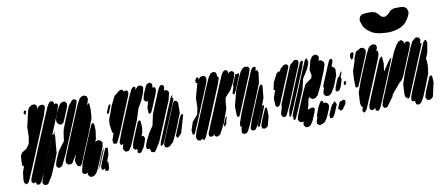

<svg xmlns="http://www.w3.org/2000/svg" viewBox="-75 -1068 3445 1485"><g transform="rotate(-10 1648.0 -325.0)"><path d="M624 -397 619 -335 578 -225 514 -72 495 -25 483 2 470 19 465 17 451 14 444 2 435 -26 437 -39 452 -81 413 -17 404 -11 390 -10H382L376 -15L365 -23V-29L364 -46L375 -79L401 -143L500 -382L530 -453L554 -498L570 -511L581 -514L590 -516L606 -509L611 -507L612 -501L617 -485L614 -472L602 -437L617 -453L621 -445ZM259 -417 100 -33 61 57 53 72 44 79 36 84 30 79 21 72 19 64 17 46 24 -13 41 -61 37 -60 29 -58 28 -67 27 -98 31 -143 37 -153 43 -163 52 -169 81 -187 106 -222 115 -272 117 -351 147 -480 158 -498 170 -507 177 -512 194 -515 199 -516 209 -510 217 -505 218 -496 216 -474 222 -485 238 -498 251 -501 259 -503 268 -497 277 -491 278 -478ZM365 -423 193 -8 166 56 150 87 135 102 124 101H115L112 93L109 81V80L98 83L90 86L83 80L77 75V69L78 51L123 -60L262 -395L300 -483L316 -508L322 -514L337 -516L345 -512L353 -500L351 -488L358 -492L367 -494L380 -486V-475ZM512 -431 373 -94 334 -15 327 -6 314 0 307 3 299 -1 289 -7 288 -13 286 -27 297 -62 325 -125 378 -196 383 -239 391 -283 427 -375 463 -460 484 -483 487 -489 491 -494V-491L498 -498L509 -501L517 -497L527 -492V-477ZM447 -452 415 -373 403 -346 398 -336 379 -324 374 -326 359 -331 355 -338 347 -349 346 -371 359 -407 382 -460 400 -486 418 -496H429L438 -495L445 -486L450 -479V-471ZM127 -462 117 -447 112 -454 107 -461 112 -474 114 -480 130 -478ZM664 -98 613 25 595 67 580 94 564 108 553 112 545 115 534 112 526 109 520 99 515 92 517 78V75L514 80L503 83H490L478 75L475 62L490 -2L584 -229L600 -266L609 -285L622 -296L629 -288L632 -273L633 -233L625 -172L615 -146L628 -153L633 -156L647 -154L659 -148L669 -134V-126ZM313 -198 306 -114 286 -62 237 52 202 108 193 114H181H172L167 108L159 97V87L179 26L274 -202L296 -256L311 -266L312 -265L315 -273L325 -288L320 -276L314 -261L317 -254V-238ZM670 -79 629 22 618 47 613 53 618 40 631 8 666 -78 678 -98ZM685 73 676 89H661H656L655 83L654 68V67L643 77L635 73L627 70V64V49L640 15L667 -51L680 -78L684 -87L701 -88L702 -77L698 -33L678 22L685 18L688 29ZM648 -36 630 8 608 60 601 69 604 62 615 35 646 -42 660 -73 665 -80 663 -72Z M1138 -430 1090 -315 1080 -295 1070 -290 1062 -288 1060 -296 1058 -335 1073 -387 1061 -385 1051 -389 1041 -401 1042 -412 1049 -443 1071 -494 1081 -512 1086 -519 1101 -524 1107 -526 1117 -519 1124 -515 1125 -504 1126 -494 1122 -485 1130 -484H1142L1145 -474L1148 -464L1146 -456ZM1045 -457 1021 -400 989 -344 963 -261 905 -119 885 -72 867 -43 855 -33 841 -32H833L828 -39L819 -49L818 -66L826 -94L814 -89L808 -87L805 -95L800 -107L801 -115L830 -193L931 -436L959 -497L977 -516L985 -514L993 -512V-500L990 -489L1009 -510L1018 -516H1029H1038L1044 -510L1053 -502L1052 -491ZM927 -454 813 -176 784 -116 776 -106 761 -107H755L752 -115L748 -135L767 -192L761 -191L756 -201L748 -260L750 -295L788 -399L823 -471L863 -503L875 -509L889 -508H894L896 -502L900 -491L906 -496H916L927 -497L930 -489L934 -477ZM1230 -367 1102 -60 1061 5 1049 11 1035 6 1029 4 1027 -4 1022 -17 1024 -23 1023 -21 1009 -22H1001L999 -30L995 -41L999 -57L1013 -92L1041 -147L1073 -194L1091 -278L1110 -327L1139 -396L1159 -445L1173 -474L1186 -490L1200 -491H1205L1208 -486L1214 -473L1212 -463L1207 -446L1222 -447L1231 -444L1242 -432L1243 -421ZM765 -407 780 -417V-407L774 -389L763 -362L755 -343L750 -345L742 -348L744 -358ZM1255 -334 1157 -98 1141 -59 1131 -39 1115 -28 1108 -33 1112 -46 1113 -50 1115 -59 1141 -123 1219 -312 1250 -386 1266 -403 1263 -391 1260 -383 1264 -378 1269 -372 1266 -362ZM1298 -255 1246 -124 1208 -43 1176 -13 1162 -9 1156 -7 1146 -12 1139 -16 1138 -22 1136 -36 1146 -64 1166 -113 1233 -273 1255 -327 1264 -344 1268 -350V-351L1269 -352L1275 -359L1272 -351L1281 -353L1290 -349L1299 -335ZM979 -46 952 -6 936 -1 925 -9V-24L928 -37L919 -35L911 -32L901 -42L896 -47V-59L906 -99L953 -211L963 -236L968 -246L975 -250L985 -252L988 -242L992 -194L985 -153L975 -127L984 -128L990 -129L992 -124L999 -111L997 -97ZM1320 -231 1281 -98 1256 -72 1246 -68 1238 -84 1241 -92 1249 -114 1294 -222 1305 -240 1321 -242Z M1625 -418 1495 -105 1463 -32 1446 -12 1442 -19 1437 -28 1438 -29 1435 -26 1417 -16 1406 -20 1398 -22 1394 -30 1389 -42 1390 -55 1401 -93 1422 -142 1529 -403 1563 -481 1583 -512 1599 -519 1604 -522 1620 -517 1625 -515 1627 -510 1632 -495 1631 -484 1629 -480H1636L1641 -478V-466ZM1758 -451 1738 -404 1712 -358 1668 -310 1662 -276 1658 -225 1620 -118 1579 -40 1571 -32 1558 -26 1550 -23 1543 -27 1533 -33V-39V-48L1526 -38L1514 -32L1507 -29L1500 -33L1490 -39V-44V-59L1502 -89L1526 -148L1631 -402L1663 -478L1676 -501L1682 -510L1694 -517L1699 -520L1709 -516L1717 -513L1718 -505L1720 -493L1719 -490L1731 -500L1744 -503L1752 -504L1760 -495L1767 -489L1765 -481ZM1877 -458 1775 -212 1754 -162 1746 -146 1731 -148 1730 -153 1728 -167 1727 -231 1759 -354 1793 -435 1816 -485 1836 -510 1855 -518 1866 -517 1876 -516 1884 -508 1889 -502 1887 -491ZM1941 -375 1892 -254 1817 -72 1793 -24 1781 -11 1765 -7 1755 -10 1745 -20V-28L1747 -51L1754 -68L1744 -62L1743 -70L1741 -91L1769 -172L1876 -432L1897 -481L1908 -499L1927 -508L1937 -499L1934 -485L1930 -474L1940 -476L1946 -477L1947 -471L1952 -454ZM1539 -446 1418 -154 1388 -85 1384 -75 1370 -69 1367 -77 1364 -106 1385 -169 1428 -218 1439 -270 1441 -347 1472 -459 1471 -458 1460 -461V-469L1459 -482L1474 -503L1487 -497L1486 -489L1485 -482L1497 -496L1504 -502L1516 -504L1524 -506L1532 -502L1542 -497L1544 -488L1547 -477L1545 -469ZM1797 -454 1754 -351 1742 -327 1738 -320 1732 -326 1726 -331 1728 -339 1735 -363 1741 -378V-383L1742 -400L1765 -456L1774 -476H1784L1782 -472L1803 -479L1802 -474ZM1923 -172 1919 -163 1911 -143 1887 -86 1883 -77V-76L1876 -60L1858 -33L1851 -25L1837 -21L1827 -24L1818 -33V-46L1838 -106L1915 -293L1932 -332L1941 -351L1955 -363L1963 -356L1964 -343L1955 -255L1933 -197L1935 -202L1932 -194ZM1943 -175 1899 -66 1890 -47 1885 -41 1876 -45 1878 -53 1881 -60 1875 -51 1877 -58 1886 -80 1923 -171 1935 -198 1939 -205V-198L1933 -184L1939 -195L1944 -202L1950 -199L1949 -194ZM1970 -111 1952 -41 1946 -31 1931 -23 1926 -20 1912 -24 1904 -26V-32L1902 -49L1914 -84L1943 -152L1955 -177L1963 -180L1969 -170ZM1638 -121 1637 -119 1642 -125 1640 -117 1631 -97 1626 -90 1627 -96 1630 -107 1622 -92 1617 -86 1618 -91 1619 -105 1636 -147 1644 -163 1651 -164 1649 -156Z M2325 -79 2298 -15 2279 14 2261 25 2247 24 2238 23 2230 12 2225 6 2226 -5 2230 -24 2221 -21 2215 -19 2204 -24 2196 -27 2191 -41 2188 -49 2192 -65 2213 -119 2263 -240 2294 -305 2333 -333 2346 -342 2349 -353 2352 -364 2350 -375 2344 -407 2363 -479 2380 -506 2398 -516 2412 -514 2420 -513 2427 -502 2432 -495 2430 -482 2425 -465 2438 -466H2444L2455 -457L2461 -452L2464 -442L2466 -432L2453 -389L2407 -276L2372 -204L2350 -185L2339 -183L2329 -182L2311 -193L2310 -199V-205L2296 -185L2288 -142L2277 -106V-107L2308 -117L2318 -118L2325 -113L2332 -107L2330 -99ZM2261 -451 2140 -159 2109 -94 2100 -84 2089 -83H2081L2076 -90L2069 -100L2068 -111L2085 -171L2081 -172L2083 -177L2087 -190L2109 -244L2184 -426L2204 -472L2216 -483L2217 -481L2233 -498L2242 -503L2254 -502L2263 -501L2267 -494L2271 -484L2269 -475ZM2328 -423 2308 -388 2287 -357 2282 -344 2274 -309 2264 -267 2206 -127 2176 -58 2172 -51 2162 -47 2156 -45V-51L2158 -70L2159 -74L2157 -73L2152 -71L2153 -76L2158 -95L2189 -171L2294 -425L2320 -486L2334 -501L2341 -492L2338 -482H2343L2345 -470L2341 -452ZM2290 -433 2175 -155 2147 -92 2141 -82 2134 -78 2129 -76V-81L2131 -100L2134 -106L2131 -104L2132 -110L2135 -127L2164 -196L2259 -427L2275 -464L2283 -480L2297 -493L2296 -488L2305 -483L2304 -477ZM2055 -360 2090 -428 2107 -437 2113 -439 2112 -433 2111 -427 2125 -455 2149 -476 2158 -481 2174 -482 2181 -477 2188 -465 2182 -447 2091 -228 2075 -189 2063 -172 2047 -168 2036 -182 2034 -239 2052 -293 2055 -301 2044 -302 2045 -313ZM2540 -331 2507 -247 2478 -199 2460 -186H2446L2437 -185L2429 -192L2421 -199L2420 -205V-221L2430 -251L2429 -254L2426 -262L2430 -275L2445 -312L2493 -427L2503 -449L2509 -459L2516 -462L2527 -463L2529 -454L2531 -446L2528 -435L2518 -408L2517 -405L2518 -404L2533 -394L2542 -380ZM2575 -291 2559 -238 2546 -214 2525 -205 2515 -214 2516 -222 2519 -240 2542 -296 2552 -314 2561 -316 2570 -338 2583 -356 2584 -346 2572 -314ZM2587 -246 2586 -261 2593 -273 2598 -278 2607 -267 2605 -262 2599 -247ZM2438 -82 2410 -18 2389 12 2358 25 2346 26 2338 20 2329 14V8L2330 -8L2340 -34L2338 -48L2359 -105L2381 -148L2394 -157L2406 -149L2404 -137H2417H2425L2434 -130L2441 -125L2443 -116L2444 -105ZM2495 -85 2478 -43 2467 -24 2456 -11 2448 -12H2437L2436 -23L2435 -34L2441 -54L2462 -100L2469 -112L2482 -124L2484 -128L2497 -137L2493 -126L2502 -125L2503 -116L2504 -105ZM2510 -77 2532 -126 2546 -130 2545 -124 2547 -126 2556 -136 2573 -131 2574 -125 2575 -111 2570 -99 2549 -69 2539 -59 2527 -56 2519 -62 2520 -68 2521 -72 2510 -69Z M2884 -412 2836 -294 2757 -104 2726 -31 2713 -15 2707 -9 2700 -14 2693 -20V-25L2695 -39L2701 -56L2697 -57L2691 -58L2689 -65L2684 -86L2688 -168L2723 -266L2773 -386L2801 -452L2824 -497L2840 -511L2853 -515L2861 -518L2871 -514L2881 -511L2884 -503L2888 -493L2886 -485L2880 -465L2878 -459L2888 -464L2890 -454L2892 -443ZM3215 -414 3099 -134 3070 -66 3051 -51 3053 -57 3055 -67V-66H3047L3041 -65L3039 -71L3034 -92L3038 -173L3071 -269L3112 -367L3141 -438L3164 -486L3188 -507L3198 -512L3214 -510L3222 -504L3229 -490L3226 -477L3220 -461L3221 -463H3226L3233 -461L3230 -451ZM3118 -401 3066 -276 3051 -239 3034 -208 3013 -190 2964 -132 2949 -114 2948 -115 2940 -94 2889 -23 2883 -18H2871H2862L2859 -23L2852 -36L2854 -46L2861 -72L2893 -148L2967 -328L3011 -431L3039 -481L3059 -504L3078 -512L3084 -510L3098 -498L3099 -479L3103 -485L3109 -491L3123 -494L3133 -492L3143 -482L3142 -466L3136 -445ZM2789 -445 2711 -256 2697 -224 2691 -213 2685 -211 2673 -212 2671 -223 2670 -274 2673 -338 2702 -424 2699 -425 2702 -436 2716 -471 2722 -483 2736 -496 2735 -490 2734 -486 2742 -495 2754 -502 2762 -506 2773 -505 2783 -504 2789 -497 2797 -489V-480V-468ZM2677 -429 2670 -447 2671 -456 2673 -471 2678 -478 2691 -486 2702 -479 2701 -472 2691 -438ZM3251 -283 3243 -222 3212 -140 3174 -49 3156 -17 3150 -8 3141 -3 3132 3 3123 1 3112 -2 3108 -15 3106 -23 3107 -31 3098 -28 3088 -31 3079 -41 3080 -49 3084 -72 3110 -137 3215 -390 3248 -465 3253 -474 3263 -479 3271 -482 3272 -477 3277 -455 3264 -381 3245 -334 3248 -333 3249 -323ZM2918 -357 2909 -296 2908 -293 2958 -368 2976 -388 2983 -392 2982 -387 2978 -374 2955 -317 2856 -79 2836 -32 2825 -14 2813 -3 2808 -5 2794 -11V-19V-30L2777 -19L2770 -16L2752 -26L2750 -41L2753 -62L2771 -107L2870 -347L2887 -387L2897 -405L2911 -414L2914 -405ZM3272 -147 3248 -40 3240 -29 3227 -22 3220 -18 3204 -22 3198 -23 3196 -28 3190 -43 3192 -54 3202 -87 3239 -175 3248 -194 3252 -201H3260H3268L3270 -190ZM2859 -618Q2845 -627 2833 -638Q2821 -649 2812 -663Q2807 -671 2803.5 -679.5Q2800 -688 2798 -697Q2796 -703 2794 -711Q2792 -719 2793 -725Q2794 -728 2795 -731Q2796 -734 2797 -736Q2798 -739 2799 -742Q2800 -745 2801 -747Q2802 -749 2804 -750Q2806 -751 2808 -752Q2810 -754 2813 -756.5Q2816 -759 2819 -760Q2821 -761 2824 -761.5Q2827 -762 2829 -762Q2840 -764 2850.5 -764.5Q2861 -765 2872 -765Q2880 -765 2888 -765Q2896 -765 2904 -763Q2925 -759 2940 -743Q2946 -738 2950.5 -731.5Q2955 -725 2962 -720Q2964 -719 2966 -716.5Q2968 -714 2970 -714Q2973 -713 2977 -713Q2981 -713 2984 -713Q2986 -712 2988.5 -711.5Q2991 -711 2993 -712Q2995 -712 2998 -714Q3001 -716 3003 -718Q3005 -719 3007.5 -720.5Q3010 -722 3012 -723Q3021 -730 3028 -738.5Q3035 -747 3044 -753Q3060 -763 3079.5 -764Q3099 -765 3117 -764Q3124 -764 3133 -763Q3142 -762 3149 -759Q3152 -757 3158 -753.5Q3164 -750 3166 -747Q3167 -745 3168 -742Q3169 -739 3170 -737Q3171 -735 3172.5 -732Q3174 -729 3174 -727Q3176 -721 3175 -713.5Q3174 -706 3172 -700Q3164 -677 3147.5 -654Q3131 -631 3109 -617Q3088 -604 3064.5 -597.5Q3041 -591 3018 -589Q3007 -587 2985.5 -587.5Q2964 -588 2939.5 -591Q2915 -594 2893 -601Q2871 -608 2859 -618Z"/></g></svg>

Font: Rubik Marker Hatch
Style: Regular
Weight: 400
Designer: Hubert and Fischer, NaN
Foundry: Hubert & Fischer, NaN
Version: Version 2.200